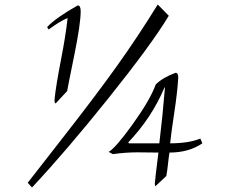

<svg xmlns="http://www.w3.org/2000/svg" viewBox="-20 -812 1069 852"><path d="M680 -792 729 -742Q651 -613 461.5 -376.5Q272 -140 122 20L103 -1Q118 -21 262 -205Q406 -389 499.5 -520Q593 -651 680 -792ZM338 -762Q338 -706 309 -564Q280 -422 278 -408L227 -353Q222 -355 222 -366V-370Q228 -431 250 -543.5Q272 -656 280 -732Q244 -717 196 -681L189 -692Q229 -734 325 -788Q338 -788 338 -762ZM712 -424H710Q653 -289 549 -180L552 -176H687Q702 -299 712 -424ZM589 -136Q537 -136 481 -128L462 -138Q493 -155 570 -262.5Q647 -370 671 -437Q702 -468 759 -489Q771 -489 771 -468Q767 -401 753.5 -313Q740 -225 735 -176Q817 -176 869 -197L878 -176Q818 -135 732 -135Q729 -117 725.5 -84.5Q722 -52 718 -31L670 14Q667 13 667 3Q667 -7 683 -135Z"/></svg>

Font: Felipa
Style: Regular
Weight: 400
Designer: Javier Alcaraz
Foundry: Fontstage
Version: Version 1.001